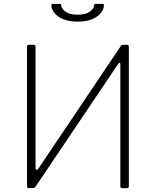

<svg xmlns="http://www.w3.org/2000/svg" viewBox="-20 -974 807 994"><path d="M156 -742Q164 -742 164 -733V-102Q164 -98 168.5 -95.5Q173 -93 178 -100L605 -735Q608 -740 611 -741Q614 -742 620 -742H638Q647 -742 647 -732V-10Q647 0 638 0H613Q603 0 603 -9V-642Q603 -648 599.5 -649Q596 -650 591 -642L163 -6Q159 -1 154.5 -0.5Q150 0 144 0H129Q125 0 122.5 -2.5Q120 -5 120 -10V-732Q120 -742 129 -742ZM382 -862Q335 -862 305 -875.5Q275 -889 260.5 -908.5Q246 -928 246 -946Q246 -950 247.5 -952Q249 -954 251 -954H286Q291 -954 294 -952.5Q297 -951 297 -947Q297 -930 318.5 -914Q340 -898 382 -898ZM382 -862V-898Q424 -898 445.5 -914Q467 -930 467 -947Q467 -951 470 -952.5Q473 -954 478 -954H513Q515 -954 516.5 -952Q518 -950 518 -946Q518 -928 503.5 -908.5Q489 -889 459 -875.5Q429 -862 382 -862Z"/></svg>

Font: Libre Franklin Thin
Style: Regular
Weight: 100
Designer: Pablo Impallari, Rodrigo Fuenzalida, Nhung Nguyen
Foundry: Impallari Type
Version: Version 3.000